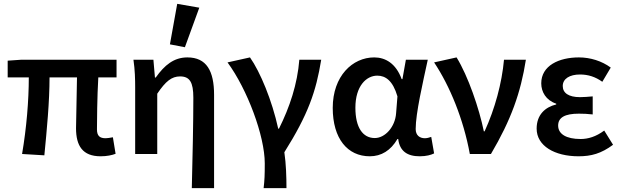

<svg xmlns="http://www.w3.org/2000/svg" viewBox="-20 -802 3233 1000"><path d="M130 -399C130 -278 118 -135 95 0L211 7C224 -126 238 -272 238 -399H381C380 -304 376 -174 376 -134C376 -43 410 12 504 12C537 12 564 6 582 -1L568 -87C551 -84 539 -82 530 -82C500 -82 485 -94 485 -128C485 -163 486 -300 492 -399H587V-491H92L20 -486V-399Z M684 -348V0H799V-314C843 -379 874 -404 918 -404C968 -404 987 -374 987 -293C987 -166 983 21 979 178H1095V-308C1095 -432 1056 -503 956 -503C886 -503 837 -463 791 -398H787L779 -491H675C683 -438 684 -387 684 -348ZM865 -571 943 -556 1018 -762 903 -782Z M1359 49C1359 110 1358 135 1353 178H1472C1472 122 1470 51 1461 -9C1585 -206 1626 -325 1653 -491H1539C1529 -364 1489 -244 1433 -132H1429C1397 -279 1335 -428 1282 -503L1165 -477C1268 -337 1359 -94 1359 49Z M1906 12C1966 12 2015 -18 2050 -78H2054C2062 -14 2102 12 2166 12C2200 12 2225 5 2241 -3L2226 -89C2215 -85 2203 -82 2193 -82C2166 -82 2145 -97 2145 -130C2145 -212 2182 -370 2208 -491H2094L2076 -390H2072C2042 -472 1987 -503 1929 -503C1816 -503 1713 -406 1713 -240C1713 -80 1790 12 1906 12ZM1831 -241C1831 -354 1888 -408 1945 -408C1988 -408 2026 -382 2050 -300L2043 -212C2038 -141 1986 -83 1932 -83C1870 -83 1831 -137 1831 -241Z M2241 -477C2323 -354 2394 -181 2427 0H2537C2642 -178 2692 -319 2719 -491H2605C2594 -369 2558 -236 2504 -118H2500C2476 -236 2418 -406 2358 -503Z M2775 -132C2775 -42 2869 12 2993 12C3059 12 3111 -2 3173 -48L3127 -122C3084 -90 3043 -78 3004 -78C2929 -78 2887 -104 2887 -148C2887 -190 2922 -210 2995 -210C3017 -210 3042 -209 3067 -206V-300C3043 -298 3021 -296 3001 -296C2941 -296 2911 -318 2911 -354C2911 -392 2947 -414 3001 -414C3043 -414 3081 -402 3117 -376L3161 -450C3115 -484 3055 -503 2995 -503C2891 -503 2799 -460 2799 -368C2799 -324 2823 -280 2877 -262V-258C2819 -244 2775 -204 2775 -132Z"/></svg>

Font: DAIFUKU Sans Semibold
Style: Regular
Weight: 600
Designer: Original font ‘Source Sans 3’ : Paul D. Hunt
Foundry: Daifuku
Version: Version 1.000